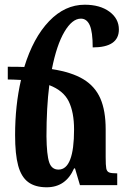

<svg xmlns="http://www.w3.org/2000/svg" viewBox="-20 -785 539 814"><path d="M477 -50V0H319L298 -71H294Q259 9 178 9Q129 9 99.5 -13Q70 -35 57 -83Q44 -131 44 -212Q44 -338 69 -446Q33 -448 13 -448V-502Q61 -502 83 -501Q121 -625 188 -695Q255 -765 339 -765Q404 -765 444 -735.5Q484 -706 484 -660Q484 -584 373 -584Q373 -650 360.5 -678Q348 -706 323 -706Q286 -706 253 -650Q220 -594 200 -492Q284 -479 333.5 -449Q383 -419 405.5 -367.5Q428 -316 428 -237V-119Q428 -84 430.5 -71Q433 -58 442.5 -54Q452 -50 477 -50ZM294 -236Q294 -309 271.5 -355Q249 -401 189 -424Q177 -330 177 -207Q178 -128 188.5 -97Q199 -66 228 -66Q294 -66 294 -236Z"/></svg>

Font: Noto Serif Armenian SmBold Cond
Style: Regular
Weight: 600
Width: 3
Designer: Monotype Design team
Foundry: Monotype Imaging Inc.
Version: Version 1.000